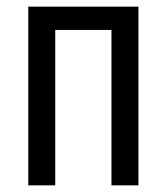

<svg xmlns="http://www.w3.org/2000/svg" viewBox="-20 -557 501 577"><path d="M396 0H315V-467H146V0H65V-537H396Z"/></svg>

Font: Noto Sans UI Cond
Style: Regular
Weight: 400
Width: 3
Designer: Monotype Design Team
Foundry: Monotype Imaging Inc.
Version: Version 1.001